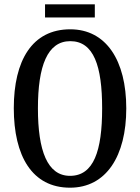

<svg xmlns="http://www.w3.org/2000/svg" viewBox="-20 -861 651 891"><path d="M189 -780H420V-841H189ZM305 10C473 10 566 -137 566 -358C566 -580 473 -725 306 -725C129 -725 44 -580 44 -359C44 -137 129 10 305 10ZM305 -45C200 -45 156 -161 156 -358C156 -555 200 -670 306 -670C415 -670 454 -555 454 -358C454 -161 415 -45 305 -45Z"/></svg>

Font: Noto Serif Khmer ExtraCondensed Medium
Style: Regular
Weight: 500
Width: 2
Designer: Danh Hong and the Monotype Design Team
Foundry: Monotype Imaging Inc.
Version: Version 2.004